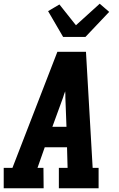

<svg xmlns="http://www.w3.org/2000/svg" viewBox="-21 -1014 641 1034"><path d="M-1 0V-110H46L288 -735H442L478 -110H510V0H296V-110H343L340 -221H220L181 -110H213L214 0ZM261 -331H337L331 -490Q331 -498 331 -506Q331 -514 330 -522Q327 -514 324 -506Q321 -498 319 -490ZM319 -815 238 -954 299 -990 388 -878 516 -994 567 -950 439 -815Z"/></svg>

Font: Iosevka Etoile Extrabold
Style: Italic
Weight: 800
Italic angle: -9°
Designer: Belleve Invis
Foundry: Belleve Invis
Version: Version 22.1.2; ttfautohint (v1.8.4)